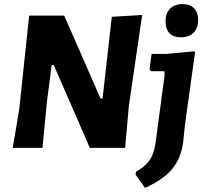

<svg xmlns="http://www.w3.org/2000/svg" viewBox="-20 -721 999 936"><path d="M870 -701Q906 -701 926 -680.5Q946 -660 946 -623Q946 -584 923.5 -561.5Q901 -539 863 -539Q826 -539 806.5 -559Q787 -579 787 -617Q787 -656 809 -678.5Q831 -701 870 -701ZM673 -648 608 -203 590 0H418L242 -404H232L209 -226L187 0H42L74 -190L122 -645H293L470 -241H480L525 -639ZM927 -471 931 -467 882 -115 873 -29Q863 50 819.5 102.5Q776 155 687 195L641 130L643 116Q686 93 708.5 61Q731 29 738 -22L782 -351V-374H715L709 -383L719 -458H791Z"/></svg>

Font: Alegreya Sans SC ExtraBold
Style: Italic
Weight: 800
Italic angle: -7°
Designer: Juan Pablo del Peral
Foundry: Huerta Tipografica
Version: Version 2.007